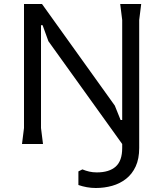

<svg xmlns="http://www.w3.org/2000/svg" viewBox="-20 -720 816 960"><path d="M90 0 100 -80V-700H190L554 -192L583 -120H591V-620L581 -700H686L676 -620V0H591L222 -514L193 -594H185V-80L195 0ZM392 127Q409 134 426.5 138Q444 142 464 142Q526 142 558.5 113Q591 84 591 20V-30H676V20Q676 74 658.5 112Q641 150 610.5 174Q580 198 541 209Q502 220 459 220Q436 220 414 216Q392 212 372 205V137Z"/></svg>

Font: AR One Sans
Style: Regular
Weight: 400
Designer: Niteesh Yadav
Foundry: Niteesh Yadav
Version: Version 1.001;gftools[0.9.33]